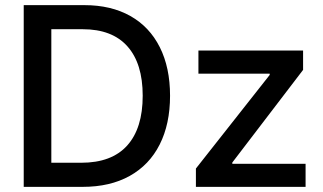

<svg xmlns="http://www.w3.org/2000/svg" viewBox="-20 -727 1255 747"><path d="M72.3 0V-707H308.6Q412.1 -707 487.1 -664.8Q562 -622.6 601.8 -543.2Q641.6 -463.9 641.6 -354.5Q641.6 -244.6 601.3 -164.8Q561 -85 484.6 -42.5Q408.2 0 301.8 0ZM295.9 -93.8Q414.6 -93.8 474.9 -160.9Q535.2 -228 535.2 -354.5Q535.2 -480 475.8 -546.6Q416.5 -613.3 301.8 -613.3H179.7V-93.8ZM742.2 -71.3 1029.3 -435.5V-440.4H752V-530.3H1159.2V-455.1L883.8 -94.7V-89.8H1168.9V0H742.2Z"/></svg>

Font: Pretendard Medium
Style: Regular
Weight: 500
Designer: Base glyphs from Inter by Rasmus Andersson; Hangeul glyphs from Noto Sans CJK(Source Han Sans) by Jang Soo-young and Kan
Foundry: Kil Hyung-jin
Version: Version 1.309